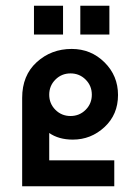

<svg xmlns="http://www.w3.org/2000/svg" viewBox="-20 -647 477 667"><path d="M98 -627H199V-527H98ZM259 -627H360V-527H259ZM151 -185V-90H377V0H57V-307Q57 -385 107.5 -431Q158 -477 229 -477Q296 -477 343 -430.5Q390 -384 390 -317Q390 -249 343 -205.5Q296 -162 233 -162Q184 -162 151 -185ZM277.5 -370.5Q256 -392 225 -392Q194 -392 172.5 -370.5Q151 -349 151 -318Q151 -287 172.5 -265.5Q194 -244 225 -244Q256 -244 277.5 -265.5Q299 -287 299 -318Q299 -349 277.5 -370.5Z"/></svg>

Font: Gulax
Style: Regular
Weight: 400
Designer: Morgan Gilbert
Foundry: VTF
Version: Version 1.001;hotconv 1.0.109;makeotfexe 2.5.65596